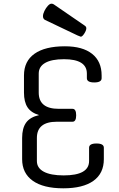

<svg xmlns="http://www.w3.org/2000/svg" viewBox="-20 -1006 643 1041"><path d="M332 -755Q428 -755 479.5 -714Q531 -673 531 -597V-582Q531 -559 491 -559Q451 -559 451 -582V-607Q451 -685 327 -685Q260 -685 225 -665Q190 -645 190 -607V-504Q190 -416 298 -416H373Q393 -416 393 -381Q393 -346 373 -346H288Q180 -346 180 -258V-133Q180 -95 217.5 -75Q255 -55 325 -55Q463 -55 463 -133V-205Q463 -228 503 -228Q543 -228 543 -205V-143Q543 -66 486.5 -25.5Q430 15 323 15Q215 15 157.5 -26Q100 -67 100 -143V-258Q100 -311 121.5 -341Q143 -371 192 -382Q148 -395 129 -424.5Q110 -454 110 -504V-597Q110 -674 167 -714.5Q224 -755 332 -755ZM418 -807Q417 -807 414 -808.5Q411 -810 400 -814L224 -898Q213 -904 213 -918Q213 -931 221 -947Q229 -963 239.5 -974.5Q250 -986 259 -986Q267 -986 272 -982L438 -868Q448 -862 448 -853Q448 -841 437 -824Q426 -807 418 -807Z"/></svg>

Font: Offside
Style: Regular
Weight: 400
Designer: Eduardo Rodriguez Tunni
Foundry: Eduardo Rodriguez Tunni
Version: Version 1.002; ttfautohint (v1.8.4.7-5d5b);gftools[0.9.23]